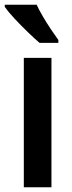

<svg xmlns="http://www.w3.org/2000/svg" viewBox="-34 -786 302 806"><path d="M182 0H66V-543H182ZM120 -766Q130 -744 146.5 -716Q163 -688 180.5 -662Q198 -636 211 -618V-606H132Q112 -623 83 -651Q54 -679 27 -708Q0 -737 -14 -757V-766Z"/></svg>

Font: Noto Sans Ethiopic Condensed SemiBold
Style: Regular
Weight: 600
Width: 3
Designer: Monotype Design Team
Foundry: Monotype Imaging Inc.
Version: Version 2.102; ttfautohint (v1.8.4.7-5d5b)